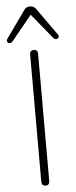

<svg xmlns="http://www.w3.org/2000/svg" viewBox="-82 -973 399 1011"><g transform="rotate(-5 117.0 -467.5)"><path d="M117 6Q107 6 101.5 0Q96 -6 96 -16V-689Q96 -700 101.5 -705.5Q107 -711 117 -711Q127 -711 132.5 -705.5Q138 -700 138 -689V-16Q138 -6 133 0Q128 6 117 6ZM10 -766Q4 -759 -2.5 -758Q-9 -757 -14 -760Q-19 -763 -20 -769Q-21 -775 -16 -782L85 -924Q92 -934 100 -937.5Q108 -941 117 -941Q126 -941 134 -937.5Q142 -934 149 -924L250 -782Q255 -775 254 -769Q253 -763 248 -760Q243 -757 236.5 -758Q230 -759 224 -766L117 -897Z"/></g></svg>

Font: Nunito ExtraLight ExtraLight
Style: Regular
Weight: 250
Version: Version 3.602